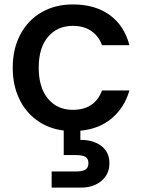

<svg xmlns="http://www.w3.org/2000/svg" viewBox="-20 -580 640 862"><path d="M37.1 -275.9Q37.1 -360.8 71.5 -425.5Q106 -490.2 167 -525.1Q228 -560.1 307.1 -560.1Q407.2 -560.1 472.7 -512.5Q538.1 -464.8 561 -377H438Q422.9 -418 389.9 -440.9Q356.9 -463.9 307.1 -463.9Q237.3 -463.9 195.6 -414.6Q153.8 -365.2 153.8 -275.9Q153.8 -187 195.3 -137Q236.8 -86.9 307.1 -86.9Q405.8 -86.9 438 -173.8H561Q539.1 -97.7 482.4 -49.3Q425.8 -1 340.8 6.8V47.9Q398.9 47.9 435.1 75.4Q471.2 103 471.2 152.8Q471.2 202.6 435.1 232.4Q398.9 262.2 344.2 262.2H211.9V189.9H320.8Q348.6 189.9 362.8 181.9Q377 173.8 377 152.8Q377 131.8 363 124Q349.1 116.2 320.8 116.2H266.1V5.9Q198.2 -2 146.2 -39.6Q94.2 -77.1 65.7 -137.7Q37.1 -198.2 37.1 -275.9Z"/></svg>

Font: Poppins Medium
Style: Regular
Weight: 500
Designer: Ninad Kale (Devanagari), Jonny Pinhorn (Latin)
Foundry: Indian Type Foundry
Version: 4.004